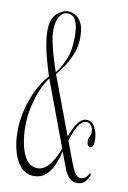

<svg xmlns="http://www.w3.org/2000/svg" viewBox="-83 -760 547 820"><g transform="rotate(10 191.0 -350.0)"><path d="M121.5 9Q89 9 66.5 -15.2Q44 -39.5 32.5 -79.5Q21 -119.5 21 -166Q21 -216.5 33.5 -265Q46 -313.5 67 -354.2Q88 -395 112.5 -421Q109.5 -430 103 -451.5Q96.5 -473 89.2 -501Q82 -529 77 -557.8Q72 -586.5 72 -610Q72 -664 96.2 -686.5Q120.5 -709 145.5 -709Q160.5 -709 176.8 -700.5Q193 -692 204.2 -670Q215.5 -648 215.5 -607.5Q215.5 -566.5 200 -530.8Q184.5 -495 166.5 -470Q148.5 -445 140.5 -436L236 -181.5Q241.5 -199 251 -218.8Q260.5 -238.5 273.8 -252.5Q287 -266.5 304.5 -266.5Q327 -266.5 340.2 -242Q353.5 -217.5 353.5 -187.5Q353.5 -154.5 339 -154.5Q329.5 -154.5 326.5 -162Q323.5 -169.5 323.5 -177.5Q323.5 -190.5 328.5 -198.5Q333.5 -206.5 333.5 -222Q333.5 -235.5 325.2 -246.5Q317 -257.5 304.5 -257.5Q289 -257.5 276.8 -242Q264.5 -226.5 255.8 -205Q247 -183.5 242 -165.5L276.5 -73.5Q287.5 -44.5 297.5 -30.5Q307.5 -16.5 322 -16.5Q330.5 -16.5 341 -24.2Q351.5 -32 355.5 -44.5L362 -40Q355 -18.5 343 -6Q331 6.5 309 6.5Q271.5 6.5 251 -49L226 -115.5Q219.5 -88 207.8 -59.2Q196 -30.5 175.5 -10.8Q155 9 121.5 9ZM96.5 -616.5Q96.5 -597.5 101.8 -571.2Q107 -545 114.5 -518.8Q122 -492.5 128.5 -472Q135 -451.5 138 -444Q155.5 -463 173.8 -504.2Q192 -545.5 192 -607.5Q192 -700 144.5 -700Q123 -700 109.8 -678Q96.5 -656 96.5 -616.5ZM50 -194Q50 -152.5 58.2 -114Q66.5 -75.5 84.5 -51Q102.5 -26.5 132.5 -26.5Q161.5 -26.5 185.5 -58.2Q209.5 -90 221.5 -128.5L115.5 -412.5Q98.5 -391.5 83.5 -356Q68.5 -320.5 59.2 -278.2Q50 -236 50 -194Z"/></g></svg>

Font: Imbue 100pt Thin
Style: Regular
Weight: 100
Designer: Tyler Finck
Foundry: Etcetera Type Company
Version: Version 1.102; ttfautohint (v1.8.3)